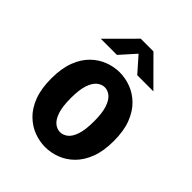

<svg xmlns="http://www.w3.org/2000/svg" viewBox="-200 -821 950 950"><g transform="rotate(45 275.0 -346.0)"><path d="M275.5 11Q236.5 11 197.8 -3.5Q159 -18 127 -49.2Q95 -80.5 76 -130.2Q57 -180 57 -251Q57 -321.5 76 -371.2Q95 -421 127 -452Q159 -483 197.8 -497.5Q236.5 -512 275.5 -512Q315 -512 353.8 -497.5Q392.5 -483 424.5 -452Q456.5 -421 475.8 -371.2Q495 -321.5 495 -251Q495 -180 475.8 -130.2Q456.5 -80.5 424.5 -49.2Q392.5 -18 353.8 -3.5Q315 11 275.5 11ZM275.5 -93.5Q296 -93.5 314.8 -107.8Q333.5 -122 345.2 -156.2Q357 -190.5 357 -251Q357 -309.5 345.2 -343.8Q333.5 -378 314.8 -392.8Q296 -407.5 275.5 -407.5Q255 -407.5 236.2 -392.8Q217.5 -378 205.8 -344Q194 -310 194 -251Q194 -191 206 -156.5Q218 -122 236.5 -107.8Q255 -93.5 275.5 -93.5ZM91.5 -563 231 -703H320L459.5 -563H346.5L276 -643L204.5 -563Z"/></g></svg>

Font: Trispace SemiCondensed SemiBold
Style: Regular
Weight: 600
Width: 4
Designer: Tyler Finck
Foundry: Etcetera Type Company
Version: Version 1.210; ttfautohint (v1.8.3)